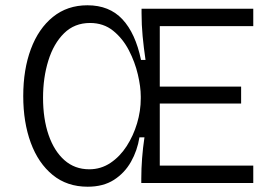

<svg xmlns="http://www.w3.org/2000/svg" viewBox="-20 -693 1018 727"><path d="M312 14Q234 14 179.5 -30.5Q125 -75 96.5 -152.5Q68 -230 68 -329Q68 -430 97 -507.5Q126 -585 180.5 -629Q235 -673 311 -673Q394 -673 443.5 -620Q493 -567 514 -466H531Q524 -514 520 -556.5Q516 -599 516 -643V-660H939V-594H585V-365H893V-301H585V-66H939V0H515V-17Q515 -54 518 -93.5Q521 -133 527 -173H508Q500 -123 476 -80.5Q452 -38 411.5 -12Q371 14 312 14ZM318 -52Q362 -52 398 -76Q434 -100 459.5 -139.5Q485 -179 499 -226Q513 -273 513 -320V-328Q513 -364 502 -411Q491 -458 468 -502.5Q445 -547 408.5 -576.5Q372 -606 321 -606Q262 -606 222.5 -567Q183 -528 163 -463.5Q143 -399 143 -323Q143 -243 164 -182Q185 -121 224 -86.5Q263 -52 318 -52Z"/></svg>

Font: Bricolage Grotesque 12pt Light
Style: Regular
Weight: 300
Designer: Mathieu Triay
Foundry: Atelier Triay
Version: Version 1.001; ttfautohint (v1.8.4.7-5d5b);gftools[0.9.33.de